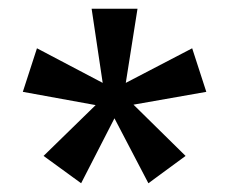

<svg xmlns="http://www.w3.org/2000/svg" viewBox="-20 -751 525 439"><path d="M79.6 -394.5 198.7 -510.7 32.2 -541 64.5 -640.6 214.8 -561.5 189.5 -731H294.4L267.6 -561.5L419.4 -640.6L451.7 -541L285.2 -511.7L404.3 -394.5L319.3 -332L241.7 -480.5L165.5 -332Z"/></svg>

Font: Glacial Indifference
Style: Bold
Weight: 700
Designer: Alfredo Marco Pradil
Foundry: Alfredo Marco Pradil
Version: Version 1.312